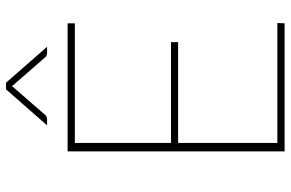

<svg xmlns="http://www.w3.org/2000/svg" viewBox="-180 -762 942 622"><g transform="rotate(-90 291.0 -451.0)"><path d="M527.5 -23.5 526.5 0H111.5V-703H526.5V-679.5H139V-368H465.5V-345H139V-23.5ZM450.5 -769.5H430.5Q427.5 -769.5 423.8 -770.5Q420 -771.5 416.5 -775.5L325.5 -880Q323.5 -881.5 323 -884Q322 -881.5 320.5 -880L229.5 -775.5Q226 -771.5 222.2 -770.5Q218.5 -769.5 215.5 -769.5H196L312.5 -902.5H334Z"/></g></svg>

Font: Lato 2
Style: Regular
Weight: 200
Designer: Lukasz Dziedzic with Adam Twardoch and Botio Nikoltchev
Foundry: tyPoland Lukasz Dziedzic
Version: Version 2.015; 2015-08-06; http://www.latofonts.com/